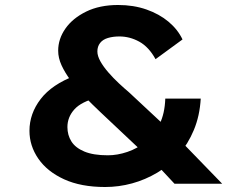

<svg xmlns="http://www.w3.org/2000/svg" viewBox="-20 -736 962 769"><path d="M679 0 609 -75 555 -124 382 -287Q348 -319 317 -351Q286 -383 263 -414Q240 -445 226.5 -474.5Q213 -504 213 -533Q213 -580 242 -621.5Q271 -663 325 -689.5Q379 -716 453 -716Q515 -716 566.5 -698Q618 -680 655 -649Q692 -618 711 -578L603 -499Q576 -548 538 -569Q500 -590 458 -590Q433 -590 412.5 -584Q392 -578 381 -564Q370 -550 370 -530Q370 -512 382 -490.5Q394 -469 414 -446Q434 -423 456 -402.5Q478 -382 497 -366L660 -214L710 -165L870 0ZM401 13Q304 13 236.5 -18Q169 -49 133.5 -100.5Q98 -152 98 -212Q98 -281 143 -339.5Q188 -398 281 -433L371 -345Q306 -329 278 -298Q250 -267 250 -227Q250 -195 266 -169.5Q282 -144 318 -129Q354 -114 412 -114Q450 -114 490 -127.5Q530 -141 564 -168.5Q598 -196 619 -238.5Q640 -281 642 -341H784Q780 -272 756.5 -215.5Q733 -159 695.5 -116Q658 -73 610 -44.5Q562 -16 509 -1.5Q456 13 401 13Z"/></svg>

Font: Lexend Giga SemiBold
Style: Regular
Weight: 600
Designer: Bonnie Shaver-Troup, Thomas Jockin
Foundry: Lexend
Version: Version 1.007